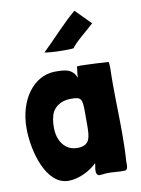

<svg xmlns="http://www.w3.org/2000/svg" viewBox="-85 -812 639 872"><g transform="rotate(-10 234.0 -376.0)"><path d="M287 -587C297 -607 370 -665 388 -683L389 -684L320 -754C273 -717 199 -634 153 -591C165 -588 202 -585 239 -585C256 -585 273 -585 287 -587ZM160 2C207 2 260 -24 292 -56C292 -43 288 -36 288 -21C288 -10 291 -2 300 1C315 1 328 -2 343 -2C364 -2 387 1 408 1H420C432 -1 433 -13 433 -26C433 -30 433 -35 433 -40C436 -83 437 -126 437 -169C437 -244 434 -318 434 -393C434 -417 434 -440 435 -464V-474C435 -482 434 -490 433 -498C390 -501 358 -502 335 -503C330 -503 315 -504 303 -504C294 -504 287 -503 287 -502C287 -486 282 -472 283 -451C264 -497 229 -497 181 -497C87 -494 13 -399 13 -266C13 -159 57 2 160 2ZM225 -138C169 -138 136 -186 136 -246C136 -263 137 -282 142 -299C149 -332 180 -363 235 -363C283 -363 287 -355 287 -291C287 -276 287 -258 287 -236C287 -175 284 -138 225 -138Z"/></g></svg>

Font: HEYCLAY
Style: Regular
Weight: 400
Designer: Marcelo Magalhaes
Foundry: Marcelo Magalhães
Version: Version 1.300;hotconv 1.0.109;makeotfexe 2.5.65596